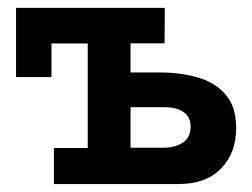

<svg xmlns="http://www.w3.org/2000/svg" viewBox="-20 -467 640 488"><path d="M387.8 -282.8Q437.8 -282.8 481.8 -270.4Q525.8 -258 553 -227.2Q580.2 -196.5 580.2 -141.8Q580.2 -78.5 542.1 -38.9Q504 0.8 433.2 0.8H117V-90.8H203V-356.5H110.8V-271.2H20.8V-447H399L398.2 -356.8H311.8V-282.8ZM394.5 -91.5Q426 -91.5 445.2 -104.8Q464.5 -118 464.5 -145Q464.5 -169.5 446.8 -182Q429 -194.5 398.5 -194.5H311.8V-91.5Z"/></svg>

Font: Podkova VF Beta
Style: Regular
Weight: 400
Designer: Ilya Yudin
Foundry: Cyreal (www.cyreal.org)
Version: Version 2.100